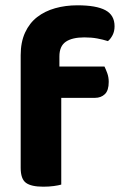

<svg xmlns="http://www.w3.org/2000/svg" viewBox="-20 -697 464 724"><path d="M204 -446H374Q379 -436 384.5 -421Q390 -406 390 -388Q390 -356 375.5 -342Q361 -328 338 -328H211V-1Q201 2 183 4.5Q165 7 143 7Q98 7 78 -7.5Q58 -22 58 -64V-489Q58 -538 74.5 -574Q91 -610 120 -632.5Q149 -655 188 -666Q227 -677 272 -677Q343 -677 377.5 -658.5Q412 -640 412 -598Q412 -579 404.5 -564.5Q397 -550 387 -542Q368 -548 346.5 -552Q325 -556 298 -556Q252 -556 228 -539.5Q204 -523 204 -484Z"/></svg>

Font: Baloo 2
Style: Bold
Weight: 700
Designer: Sarang Kulkarni and Ek Type
Foundry: Ek Type
Version: Version 1.640;hotconv 1.0.111;makeotfexe 2.5.65597; ttfautoh